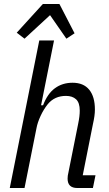

<svg xmlns="http://www.w3.org/2000/svg" viewBox="-20 -943 547 963"><path d="M177 -740H251L186 -415H196Q218 -473 255.5 -500.5Q293 -528 344 -528Q399 -528 427.5 -493Q456 -458 456 -394Q456 -378 453.5 -360Q451 -342 446 -320L395 -64H459L446 0H368Q319 0 319 -47Q319 -55 320 -62Q321 -69 323 -77L372 -322Q380 -360 380 -388Q380 -428 361.5 -445Q343 -462 311 -462Q254 -462 220 -421Q199 -395 183.5 -361.5Q168 -328 163 -300L103 0H29ZM278 -923 354 -776 313 -749 231 -867 103 -749 64 -779 195 -923Z"/></svg>

Font: IBM Plex Sans Cond
Style: Italic
Weight: 400
Width: 3
Italic angle: -11°
Designer: Mike Abbink, Paul van der Laan, Pieter van Rosmalen
Foundry: Bold Monday
Version: Version 1.3